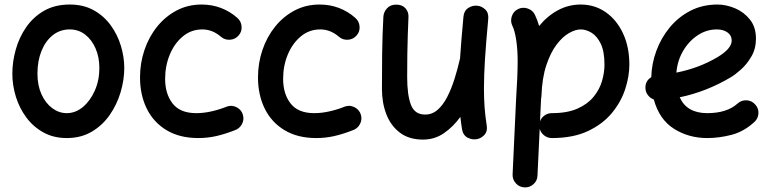

<svg xmlns="http://www.w3.org/2000/svg" viewBox="-20 -564 3426 851"><path d="M289.1 -543.9Q350.1 -543.9 395.5 -518.6Q440.9 -493.2 470.9 -451.7Q501 -410.2 515.9 -360.6Q530.8 -311 530.8 -262.7Q530.8 -209.5 514.4 -154.8Q498 -100.1 466.1 -54.2Q434.1 -8.3 386.5 19.8Q338.9 47.9 275.9 47.9Q217.8 47.9 172.9 23.2Q127.9 -1.5 97.2 -42.7Q66.4 -84 50.5 -134.8Q34.7 -185.5 34.7 -237.3Q34.7 -290 49.8 -344.2Q64.9 -398.4 96.2 -443.6Q127.4 -488.8 175.5 -516.4Q223.6 -543.9 289.1 -543.9ZM289.1 -433.6Q246.1 -433.6 213.9 -408Q181.6 -382.3 163.8 -338.1Q146 -293.9 146 -237.3Q146 -185.5 163.8 -146.2Q181.6 -106.9 211.4 -84.7Q241.2 -62.5 275.9 -62.5Q314.5 -62.5 347.2 -89.6Q379.9 -116.7 400.1 -162.1Q420.4 -207.5 420.4 -262.7Q420.4 -310.5 403.6 -349.4Q386.7 -388.2 357.2 -410.9Q327.6 -433.6 289.1 -433.6Z M1037.6 -406.7Q1022.9 -389.6 999.8 -387.9Q976.6 -386.2 959.5 -400.9Q921.9 -433.6 876.5 -433.6Q827.6 -433.6 790.5 -402.8Q753.4 -372.1 732.7 -322.3Q711.9 -272.5 711.9 -214.4Q711.9 -147.9 745.1 -105.2Q778.3 -62.5 850.1 -62.5Q883.8 -62.5 920.2 -71Q956.5 -79.6 987.3 -92.3Q1009.3 -99.1 1029.8 -88.1Q1050.3 -77.1 1056.6 -55.2Q1063 -33.2 1052 -13.2Q1041 6.8 1019.5 13.7Q977.1 30.3 938.7 39.1Q900.4 47.9 858.9 47.9Q775.9 47.9 718 12.9Q660.2 -22 630.4 -82.8Q600.6 -143.6 600.6 -220.7Q600.6 -284.7 620.4 -342.8Q640.1 -400.9 676.5 -446Q712.9 -491.2 762.9 -517.6Q813 -543.9 873.5 -543.9Q919.4 -543.9 959.2 -528.8Q999 -513.7 1031.7 -484.9Q1048.8 -470.2 1050.8 -447Q1052.7 -423.8 1037.6 -406.7Z M1560.5 -406.7Q1545.9 -389.6 1522.7 -387.9Q1499.5 -386.2 1482.4 -400.9Q1444.8 -433.6 1399.4 -433.6Q1350.6 -433.6 1313.5 -402.8Q1276.4 -372.1 1255.6 -322.3Q1234.9 -272.5 1234.9 -214.4Q1234.9 -147.9 1268.1 -105.2Q1301.3 -62.5 1373 -62.5Q1406.7 -62.5 1443.1 -71Q1479.5 -79.6 1510.3 -92.3Q1532.2 -99.1 1552.7 -88.1Q1573.2 -77.1 1579.6 -55.2Q1585.9 -33.2 1575 -13.2Q1564 6.8 1542.5 13.7Q1500 30.3 1461.7 39.1Q1423.3 47.9 1381.8 47.9Q1298.8 47.9 1241 12.9Q1183.1 -22 1153.3 -82.8Q1123.5 -143.6 1123.5 -220.7Q1123.5 -284.7 1143.3 -342.8Q1163.1 -400.9 1199.5 -446Q1235.8 -491.2 1285.9 -517.6Q1335.9 -543.9 1396.5 -543.9Q1442.4 -543.9 1482.2 -528.8Q1522 -513.7 1554.7 -484.9Q1571.8 -470.2 1573.7 -447Q1575.7 -423.8 1560.5 -406.7Z M2144 -480Q2134.3 -375.5 2129.6 -302.2Q2125 -229 2125 -172.9Q2125 -126.5 2127.9 -87.4Q2130.9 -48.3 2137.2 -8.8Q2141.6 16.6 2128.7 32Q2115.7 47.4 2096.7 52.2Q2075.2 57.1 2054 46.9Q2032.7 36.6 2027.8 8.8Q2023.4 -19 2020.5 -45.9Q1988.8 -2 1947.5 26.4Q1906.2 54.7 1855 54.7Q1793 54.7 1752.7 24.2Q1712.4 -6.3 1692.6 -57.1Q1672.9 -107.9 1672.9 -169.4Q1672.9 -247.1 1673.8 -327.1Q1674.8 -407.2 1679.2 -489.3Q1680.2 -510.3 1695.1 -526.9Q1710 -543.5 1735.8 -543.5Q1763.2 -543.5 1777.3 -527.1Q1791.5 -510.7 1790.5 -489.3Q1788.6 -448.2 1787.4 -408.7Q1786.1 -369.1 1785.4 -324.5Q1784.7 -279.8 1784.7 -222.2Q1784.7 -143.1 1801.3 -99.6Q1817.9 -56.2 1864.3 -56.2Q1895.5 -56.2 1919.7 -77.4Q1943.8 -98.6 1962.2 -134.3Q1980.5 -169.9 1994.4 -213.9Q2008.3 -257.8 2018.6 -303.2L2019 -304.7Q2021.5 -344.7 2025.4 -390.6Q2029.3 -436.5 2034.2 -490.2Q2036.6 -516.6 2055.7 -528.8Q2074.7 -541 2095.7 -538.6Q2115.7 -536.6 2131.1 -521.7Q2146.5 -506.8 2144 -480Z M2304.7 266.6Q2281.7 265.6 2266.4 248.5Q2251 231.4 2252 209L2267.6 -127Q2270.5 -174.8 2272.5 -216.3Q2274.4 -257.8 2274.4 -294.4Q2274.4 -343.8 2268.1 -386Q2261.7 -428.2 2251 -449.7Q2241.2 -469.7 2248.5 -491.9Q2255.9 -514.2 2276.4 -523.9Q2296.4 -533.7 2318.6 -526.4Q2340.8 -519 2350.6 -499Q2361.8 -476.1 2369.6 -448.7Q2406.7 -494.1 2453.6 -519Q2500.5 -543.9 2553.7 -543.9Q2615.7 -543.9 2664.3 -510.3Q2712.9 -476.6 2741.2 -416.5Q2769.5 -356.4 2769.5 -277.3Q2769.5 -226.1 2751.2 -169.4Q2732.9 -112.8 2692.4 -63.5Q2651.9 -14.2 2586.2 16.8Q2520.5 47.9 2425.8 47.9Q2406.7 47.9 2391.8 36.1Q2377 24.4 2372.1 6.8L2362.3 213.9Q2361.8 236.8 2344.7 252.2Q2327.6 267.6 2304.7 266.6ZM2377.9 -120.1 2373.5 -26.4Q2379.4 -42.5 2393.8 -52.5Q2408.2 -62.5 2425.8 -62.5Q2494.1 -62.5 2539.3 -82.5Q2584.5 -102.5 2610.8 -134.8Q2637.2 -167 2648.2 -204.6Q2659.2 -242.2 2659.2 -277.3Q2659.2 -336.4 2642.6 -370.4Q2626 -404.3 2601.8 -418.9Q2577.6 -433.6 2553.7 -433.6Q2530.3 -433.6 2501.7 -417.2Q2473.1 -400.9 2446.5 -365.7Q2419.9 -330.6 2401.4 -274.7Q2382.8 -218.8 2379.9 -139.6Q2379.9 -134.3 2378.4 -128.9Q2378.4 -124 2377.9 -120.1Z M3323.2 -22.9Q3276.9 19.5 3222.2 33.7Q3167.5 47.9 3114.7 47.9Q3032.2 47.9 2967 6.6Q2901.9 -34.7 2877.9 -123Q2862.8 -128.4 2852.3 -141.6Q2841.8 -154.8 2840.8 -171.9Q2838.9 -204.6 2866.7 -222.2Q2868.2 -281.7 2889.2 -338.9Q2910.2 -396 2948.5 -442.4Q2986.8 -488.8 3040.3 -516.4Q3093.8 -543.9 3160.2 -543.9Q3198.7 -543.9 3238 -527.3Q3277.3 -510.7 3304 -477.3Q3330.6 -443.8 3330.6 -393.1Q3330.6 -348.1 3310.5 -313.7Q3290.5 -279.3 3264.4 -256.1Q3238.3 -232.9 3220.2 -222.2Q3111.3 -157.2 2992.7 -132.8Q3023.9 -62.5 3114.7 -62.5Q3201.7 -62.5 3249 -105Q3266.1 -120.6 3289.1 -119.4Q3312 -118.2 3327.1 -101.1Q3342.8 -84.5 3341.6 -61.3Q3340.3 -38.1 3323.2 -22.9ZM3157.2 -433.6Q3111.8 -433.6 3072.8 -408Q3033.7 -382.3 3008.1 -338.9Q2982.4 -295.4 2978 -242.2Q3027.3 -252 3073 -269Q3118.7 -286.1 3159.2 -310.1Q3223.1 -348.1 3223.1 -384.3Q3223.1 -407.2 3204.3 -420.4Q3185.5 -433.6 3157.2 -433.6Z"/></svg>

Font: Mikhak-FD SemiBold
Style: Regular
Weight: 600
Designer: Amin Abedi
Version: Version 3.2